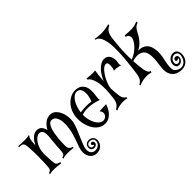

<svg xmlns="http://www.w3.org/2000/svg" viewBox="-70 -1502 2430 2430"><g transform="rotate(-45 1145.0 -286.5)"><path d="M231.4 3.9Q210 1 183.6 -2Q157.2 -4.9 130.4 -6.3Q103.5 -7.8 79.6 -6.3Q55.7 -4.9 40 1L32.2 -15.6Q45.9 -21.5 55.2 -26.4Q64.5 -31.2 69.8 -38.6Q75.2 -45.9 78.1 -59.1Q81.1 -72.3 83 -95.7Q84 -111.3 85 -140.1Q85.9 -168.9 86.9 -203.6Q87.9 -238.3 87.9 -276.4Q87.9 -314.5 86.9 -350.1Q85.9 -385.7 84 -416Q82 -446.3 79.1 -464.8Q76.2 -484.4 69.3 -494.6Q62.5 -504.9 52.2 -509.8Q42 -514.6 28.8 -515.6Q15.6 -516.6 0 -516.6V-534.2Q61.5 -529.3 111.3 -529.3Q161.1 -529.3 192.4 -538.1L193.4 -525.4Q187.5 -523.4 182.6 -516.1Q177.7 -508.8 173.3 -493.2Q168.9 -477.5 165.5 -452.1Q162.1 -426.8 161.1 -387.7Q172.9 -411.1 188.5 -434.6Q204.1 -458 223.1 -475.6Q242.2 -493.2 265.1 -503.4Q288.1 -513.7 314.5 -511.7Q356.4 -507.8 377.4 -480.5Q398.4 -453.1 406.2 -416Q435.5 -472.7 481 -504.9Q526.4 -537.1 584 -530.3Q618.2 -525.4 644.5 -499.5Q670.9 -473.6 688 -435.5Q705.1 -397.5 710.4 -351.6Q715.8 -305.7 709 -262.7Q701.2 -219.7 680.2 -168Q659.2 -116.2 636.2 -64.5Q613.3 -12.7 595.7 33.2Q578.1 79.1 578.1 108.4Q578.1 153.3 600.1 174.3Q622.1 195.3 653.3 195.3Q668.9 195.3 685.1 190.4Q701.2 185.5 714.4 175.3Q727.5 165 735.8 149.9Q744.1 134.8 744.1 114.3Q744.1 85.9 723.6 73.2Q703.1 60.5 682.6 60.5Q662.1 60.5 647.5 72.8Q632.8 85 632.8 103.5Q632.8 108.4 634.3 114.7Q635.7 121.1 639.2 127Q642.6 132.8 649.4 137.2Q656.2 141.6 667 141.6Q675.8 141.6 681.6 138.7Q687.5 135.7 692.4 130.9Q678.7 126 671.4 116.2Q664.1 106.4 671.9 93.8Q675.8 87.9 683.6 86.4Q691.4 85 699.7 88.4Q708 91.8 713.4 99.6Q718.8 107.4 718.8 119.1Q718.8 138.7 703.1 150.9Q687.5 163.1 668 164.1Q647.5 165 630.9 151.9Q614.3 138.7 614.3 110.4Q614.3 81.1 633.3 61.5Q652.3 42 683.6 42Q720.7 42 742.7 64Q764.6 85.9 764.6 118.2Q764.6 134.8 758.8 154.8Q752.9 174.8 738.8 192.4Q724.6 210 700.7 222.2Q676.8 234.4 639.6 234.4Q616.2 234.4 595.2 225.6Q574.2 216.8 558.1 199.2Q542 181.6 532.7 156.7Q523.4 131.8 522.5 99.6Q522.5 64.5 536.6 21Q550.8 -22.5 570.3 -73.2Q600.6 -155.3 612.3 -227.5Q624 -299.8 618.2 -353.5Q612.3 -407.2 590.3 -438.5Q568.4 -469.7 531.2 -469.7Q506.8 -469.7 488.8 -449.2Q470.7 -428.7 459 -396.5Q447.3 -364.3 440.4 -324.2Q433.6 -284.2 429.7 -244.6Q425.8 -205.1 424.8 -171.4Q423.8 -137.7 423.8 -117.2Q423.8 -92.8 430.2 -78.6Q436.5 -64.5 445.8 -56.6Q455.1 -48.8 465.3 -45.4Q475.6 -42 484.4 -39.1L478.5 -23.4Q467.8 -25.4 442.4 -27.8Q417 -30.3 388.7 -30.8Q360.4 -31.2 334.5 -28.3Q308.6 -25.4 295.9 -16.6L292 -37.1Q300.8 -40 309.6 -42.5Q318.4 -44.9 325.7 -52.7Q333 -60.5 337.4 -77.6Q341.8 -94.7 343.8 -127Q346.7 -192.4 353 -251Q359.4 -309.6 362.3 -353.5Q363.3 -376 361.3 -396Q359.4 -416 352.5 -431.2Q345.7 -446.3 333 -454.6Q320.3 -462.9 300.8 -462.9Q280.3 -461.9 255.9 -445.3Q231.4 -428.7 210.9 -398.4Q190.4 -368.2 176.3 -325.7Q162.1 -283.2 162.1 -232.4L161.1 -233.4Q163.1 -199.2 164.1 -166.5Q165 -133.8 167 -110.4Q168.9 -85.9 170.9 -69.8Q172.9 -53.7 179.2 -43Q185.5 -32.2 198.2 -25.9Q210.9 -19.5 233.4 -15.6L231.4 3.9Z M776.4 -264.6Q779.3 -322.3 801.3 -372.1Q823.2 -421.9 858.4 -457.5Q893.6 -493.2 938 -511.7Q982.4 -530.3 1030.3 -524.4Q1078.1 -518.6 1104 -495.1Q1129.9 -471.7 1140.6 -442.9Q1151.4 -414.1 1152.3 -385.7Q1153.3 -357.4 1152.3 -341.8Q1151.4 -327.1 1148.9 -309.6Q1146.5 -292 1144 -274.9Q1141.6 -257.8 1141.6 -242.7Q1141.6 -227.5 1144.5 -217.8Q1120.1 -225.6 1087.9 -234.9Q1055.7 -244.1 1018.1 -249Q980.5 -253.9 939.9 -252.4Q899.4 -251 859.4 -238.3Q858.4 -201.2 864.7 -164.6Q871.1 -127.9 885.7 -94.7Q898.4 -66.4 915 -44.9Q931.6 -23.4 950.7 -12.2Q969.7 -1 989.7 0Q1009.8 1 1030.3 -11.7Q1046.9 -23.4 1055.7 -40Q1063.5 -53.7 1062 -73.2Q1060.5 -92.8 1041 -118.2L1163.1 -124Q1156.2 -104.5 1143.1 -75.2Q1129.9 -45.9 1107.4 -18.6Q1085 8.8 1051.8 27.3Q1018.6 45.9 971.7 43.9Q924.8 41 887.2 14.2Q849.6 -12.7 824.2 -55.7Q798.8 -98.6 786.1 -152.8Q773.4 -207 776.4 -264.6ZM1018.6 -499Q991.2 -502 965.3 -485.4Q939.5 -468.8 918.5 -438Q897.5 -407.2 882.8 -365.2Q868.2 -323.2 862.3 -277.3Q918 -284.2 965.8 -284.7Q1013.7 -285.2 1054.7 -278.3Q1065.4 -300.8 1074.2 -336.4Q1083 -372.1 1082 -406.7Q1081.1 -441.4 1066.9 -467.8Q1052.7 -494.1 1018.6 -499Z M1644.5 -420.9Q1643.6 -404.3 1641.1 -392.6Q1638.7 -380.9 1637.7 -371.6Q1636.7 -362.3 1638.7 -354.5Q1640.6 -346.7 1649.4 -336.9Q1623 -344.7 1601.6 -348.1Q1580.1 -351.6 1563.5 -353.5Q1544.9 -354.5 1530.3 -353.5Q1540 -367.2 1543.5 -383.8Q1546.9 -400.4 1548.8 -424.8Q1549.8 -442.4 1546.9 -460.9Q1543.9 -479.5 1527.3 -484.4Q1520.5 -485.4 1512.7 -485.4Q1504.9 -485.4 1495.1 -481Q1485.4 -476.6 1472.7 -466.8Q1460 -457 1444.3 -438.5Q1421.9 -412.1 1404.3 -382.3Q1386.7 -352.5 1374 -323.2Q1361.3 -293.9 1354 -268.1Q1346.7 -242.2 1345.7 -223.6Q1345.7 -220.7 1344.7 -219.7Q1346.7 -181.6 1349.6 -148.4Q1352.5 -115.2 1355.5 -91.8Q1358.4 -69.3 1363.8 -54.7Q1369.1 -40 1376 -30.8Q1382.8 -21.5 1390.6 -15.6Q1398.4 -9.8 1405.3 -4.9L1407.2 15.6Q1393.6 9.8 1368.2 7.3Q1342.8 4.9 1314 6.8Q1285.2 8.8 1255.9 15.6Q1226.6 22.5 1206.1 34.2L1203.1 11.7Q1230.5 1 1253.4 -28.8Q1276.4 -58.6 1282.2 -122.1Q1285.2 -153.3 1288.6 -186.5Q1292 -219.7 1293 -253.9Q1293.9 -288.1 1292 -324.2Q1290 -360.4 1281.2 -398.4Q1273.4 -425.8 1263.7 -449.2Q1255.9 -468.8 1243.7 -485.8Q1231.4 -502.9 1216.8 -506.8L1214.8 -529.3Q1226.6 -527.3 1244.6 -525.4Q1262.7 -523.4 1283.2 -522Q1303.7 -520.5 1325.2 -520.5Q1346.7 -520.5 1366.2 -522.5Q1362.3 -504.9 1356 -457Q1349.6 -409.2 1345.7 -349.6Q1358.4 -378.9 1378.9 -415Q1399.4 -451.2 1426.8 -481.4Q1454.1 -511.7 1488.3 -530.8Q1522.5 -549.8 1563.5 -545.9Q1587.9 -543 1604 -529.3Q1620.1 -515.6 1629.4 -497.1Q1638.7 -478.5 1642.1 -458Q1645.5 -437.5 1644.5 -420.9Z M2151.4 247.1Q2117.2 247.1 2084 236.3Q2050.8 225.6 2026.4 200.7Q2002 175.8 1990.2 134.3Q1978.5 92.8 1987.3 31.2Q1994.1 -15.6 1998.5 -61Q2002.9 -106.4 2001 -145Q1999 -183.6 1987.3 -213.4Q1975.6 -243.2 1949.2 -259.8Q1924.8 -276.4 1885.7 -279.3Q1846.7 -282.2 1791 -265.6Q1793 -223.6 1796.4 -186.5Q1799.8 -149.4 1804.7 -120.1Q1807.6 -90.8 1815.4 -69.3Q1821.3 -50.8 1832 -36.1Q1842.8 -21.5 1859.4 -25.4L1852.5 -1Q1833 -7.8 1808.1 -10.7Q1783.2 -13.7 1754.9 -11.7Q1726.6 -9.8 1696.8 -2.9Q1667 3.9 1639.6 17.6L1634.8 1Q1649.4 -9.8 1661.1 -18.6Q1672.9 -27.3 1682.1 -41Q1691.4 -54.7 1698.2 -76.2Q1705.1 -97.7 1710 -133.8Q1714.8 -169.9 1722.2 -228Q1729.5 -286.1 1735.4 -353.5Q1741.2 -420.9 1743.2 -492.2Q1745.1 -563.5 1739.3 -625Q1733.4 -670.9 1721.7 -708Q1716.8 -723.6 1709.5 -738.8Q1702.1 -753.9 1692.4 -766.1Q1682.6 -778.3 1670.4 -786.1Q1658.2 -793.9 1643.6 -794.9V-809.6Q1662.1 -806.6 1686 -803.2Q1710 -799.8 1740.7 -798.8Q1771.5 -797.9 1810.1 -802.2Q1848.6 -806.6 1896.5 -820.3V-800.8Q1878.9 -791 1864.3 -780.8Q1849.6 -770.5 1837.4 -752Q1825.2 -733.4 1816.4 -703.1Q1807.6 -672.9 1803.7 -623Q1798.8 -576.2 1793.5 -514.6Q1788.1 -453.1 1788.1 -387.7Q1788.1 -364.3 1788.1 -340.3Q1788.1 -316.4 1790 -293Q1836.9 -309.6 1874 -336.4Q1911.1 -363.3 1936.5 -392.1Q1961.9 -420.9 1975.6 -448.2Q1989.3 -475.6 1989.3 -495.1Q1987.3 -509.8 1982.4 -521.5Q1977.5 -531.2 1967.8 -539.6Q1958 -547.9 1941.4 -548.8L1944.3 -573.2Q2004.9 -565.4 2060.5 -566.9Q2116.2 -568.4 2171.9 -592.8L2175.8 -573.2Q2161.1 -566.4 2149.4 -560.1Q2137.7 -553.7 2127.4 -544.9Q2117.2 -536.1 2107.4 -522Q2097.7 -507.8 2085.9 -485.4Q2077.1 -466.8 2062.5 -442.4Q2047.9 -418 2027.8 -394Q2007.8 -370.1 1981.9 -349.1Q1956.1 -328.1 1925.8 -315.4Q2003.9 -317.4 2047.9 -274.9Q2091.8 -232.4 2097.7 -134.8Q2099.6 -85 2088.9 -34.7Q2078.1 15.6 2070.3 60.1Q2062.5 104.5 2064.5 140.1Q2066.4 175.8 2093.8 196.3Q2120.1 216.8 2146 221.2Q2171.9 225.6 2194.3 217.3Q2216.8 209 2233.9 189.5Q2251 169.9 2260.7 143.6Q2269.5 117.2 2268.6 98.1Q2267.6 79.1 2259.8 66.9Q2252 54.7 2239.7 48.8Q2227.5 43 2213.9 43Q2186.5 43 2165 63.5Q2143.6 84 2141.6 117.2Q2140.6 128.9 2144.5 136.7Q2148.4 144.5 2154.8 148.9Q2161.1 153.3 2168.5 155.3Q2175.8 157.2 2182.6 155.3Q2195.3 153.3 2208.5 140.6Q2221.7 127.9 2220.7 110.4Q2214.8 114.3 2206.1 117.7Q2197.3 121.1 2189.9 121.1Q2182.6 121.1 2177.2 116.7Q2171.9 112.3 2171.9 100.6Q2171.9 86.9 2182.1 79.6Q2192.4 72.3 2205.1 72.3Q2217.8 72.3 2228.5 80.6Q2239.3 88.9 2239.3 105.5Q2240.2 137.7 2218.3 159.7Q2196.3 181.6 2167 181.6Q2145.5 181.6 2133.3 169.4Q2121.1 157.2 2116.7 139.2Q2112.3 121.1 2116.7 99.6Q2121.1 78.1 2133.8 60.1Q2146.5 42 2167.5 29.8Q2188.5 17.6 2217.8 17.6Q2238.3 17.6 2252 25.4Q2265.6 33.2 2273.9 45.4Q2282.2 57.6 2286.1 72.3Q2290 86.9 2290 101.6Q2291 129.9 2282.2 155.8Q2273.4 181.6 2255.9 202.1Q2238.3 222.7 2211.9 234.9Q2185.5 247.1 2151.4 247.1Z"/></g></svg>

Font: Mystery Quest
Style: Regular
Weight: 400
Designer: Squid
Foundry: Font Diner, Inc DBA Sideshow
Version: Version 1.000